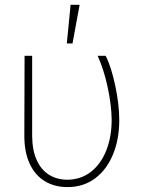

<svg xmlns="http://www.w3.org/2000/svg" viewBox="-20 -760 591 790"><path d="M112.3 -530.3V-200.2Q112.8 -141.6 130.9 -101.6Q148.9 -61.5 181.2 -41.3Q213.4 -21 255.9 -20.5Q311.5 -20.5 353 -52.2Q394.5 -84 417 -140.1Q439.5 -196.3 439.5 -267.6Q438.5 -330.1 422.6 -403.1Q406.7 -476.1 381.8 -530.3H415Q438 -484.4 454.3 -407Q470.7 -329.6 470.7 -265.6Q470.7 -187.5 445.1 -124.8Q419.4 -62 371.3 -26.1Q323.2 9.8 257.8 9.8Q204.6 9.8 164.6 -14.4Q124.5 -38.6 102.3 -86.2Q80.1 -133.8 80.1 -201.2L81.1 -530.3ZM270.5 -740.2H307.6L278.3 -581.1H254.9Z"/></svg>

Font: Pretendard Thin
Style: Regular
Weight: 100
Designer: Base glyphs from Inter by Rasmus Andersson; Hangeul glyphs from Noto Sans CJK(Source Han Sans) by Jang Soo-young and Kan
Foundry: Kil Hyung-jin
Version: Version 1.309